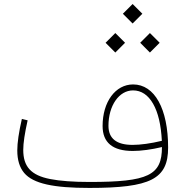

<svg xmlns="http://www.w3.org/2000/svg" viewBox="-20 -923 915 943"><path d="M775.4 -200.7C775.4 -62 708.5 -29.3 420.4 -29.3C338.9 -29.3 274.4 -34.2 227.1 -43.5C131.3 -62 94.2 -105.5 94.2 -187C94.2 -220.7 101.6 -269 115.7 -332L87.4 -338.9C72.3 -272.9 64.9 -221.7 64.9 -184.1C64.9 -137.2 76.2 -100.6 98.6 -73.7C143.6 -20.5 243.7 0 418.9 0C720.2 0 805.7 -43.9 805.7 -198.2C805.7 -388.7 739.3 -508.3 633.8 -508.3C546.9 -508.3 483.9 -422.9 483.9 -304.2C483.9 -222.7 533.2 -181.6 632.3 -181.6C672.9 -181.6 724.1 -188.5 775.4 -200.7ZM774.9 -231.4C720.7 -218.3 669.9 -211.4 631.3 -211.4C552.2 -211.4 512.7 -242.7 512.7 -305.2C512.7 -404.8 564.9 -479 633.3 -479C673.8 -479 707 -457 731.9 -413.6C756.8 -370.1 771 -309.1 774.9 -231.4ZM631.3 -807.6 679.2 -855.5 631.3 -903.3 583.5 -855.5ZM716.3 -665 764.2 -712.9 716.3 -760.7 668.5 -712.9ZM546.4 -665 594.2 -712.9 546.4 -760.7 498.5 -712.9Z"/></svg>

Font: Estedad Thin
Style: Regular
Weight: 100
Designer: Amin Abedi
Version: Version 7.3